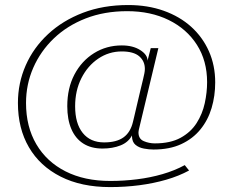

<svg xmlns="http://www.w3.org/2000/svg" viewBox="-20 -760 992 782"><path d="M750 -65.5Q708.5 -43 656.8 -28Q605 -13 547.2 -5.5Q489.5 2 428.5 2Q311 2 226.8 -40.8Q142.5 -83.5 97.8 -160.2Q53 -237 53 -340.5Q53 -422 84.8 -494Q116.5 -566 176 -621.2Q235.5 -676.5 318 -708Q400.5 -739.5 502 -739.5Q581.5 -739.5 646.8 -716.2Q712 -693 758.8 -650.8Q805.5 -608.5 831 -551Q856.5 -493.5 856.5 -424.5Q856.5 -369.5 841.8 -320Q827 -270.5 796.2 -232.8Q765.5 -195 718.2 -173Q671 -151 605 -151Q587 -151 566.5 -154.8Q546 -158.5 532 -170Q518 -181.5 517.5 -205.5Q517.5 -206 517.5 -207Q517.5 -208 517.5 -208.5Q503 -180.5 471 -167.8Q439 -155 397.5 -155Q351 -155 319 -175.5Q287 -196 270.5 -234.8Q254 -273.5 254 -327.5Q254 -401 283.2 -456.5Q312.5 -512 363 -543.5Q413.5 -575 476 -575Q521.5 -575 551.2 -556Q581 -537 581 -513L594 -564H625L545.5 -232Q545 -229 544.5 -225.8Q544 -222.5 544 -220.5Q544 -194.5 565.5 -185.2Q587 -176 610.5 -176Q674 -176 715.5 -198.8Q757 -221.5 780.8 -258.8Q804.5 -296 814 -339.8Q823.5 -383.5 823.5 -425.5Q823.5 -512.5 782 -577.5Q740.5 -642.5 667 -678.5Q593.5 -714.5 498 -714.5Q405 -714.5 329.2 -685Q253.5 -655.5 199.2 -603.5Q145 -551.5 115.5 -484Q86 -416.5 86 -340.5Q86 -244 128 -172.5Q170 -101 247 -62Q324 -23 429 -23Q484.5 -23 538.5 -29.8Q592.5 -36.5 641.8 -50.8Q691 -65 732.5 -87.5ZM404 -180Q454.5 -180 483 -200.5Q511.5 -221 521.5 -263.5Q522 -264.5 526.5 -284.2Q531 -304 537.8 -332.5Q544.5 -361 551.2 -389.5Q558 -418 563 -438.5Q568 -459 568 -461Q570 -471 570 -479.5Q570 -511 547 -530.8Q524 -550.5 476 -550.5Q423.5 -550.5 380.2 -521.2Q337 -492 311.5 -441.5Q286 -391 286 -327Q286 -257 317 -218.5Q348 -180 404 -180Z"/></svg>

Font: Epilogue ExtraLight
Style: Regular
Weight: 250
Designer: Tyler Finck
Foundry: Etcetera Type Co
Version: Version 2.112